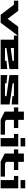

<svg xmlns="http://www.w3.org/2000/svg" viewBox="2472 -3262 780 5783"><g transform="rotate(90 2861.5 -370.0)"><path d="M-10 -400V-530H295L535 -210L775 -530H1050L655 0H415L110 -400Z M1040 -400V-530H2050V-265L1415 -175V-130H1800V-175L2050 -200V0H1165V-400ZM1415 -304 1800 -355V-400H1415Z M2230 0V-200L2480 -175V-130H2865V-175L2230 -265V-530H3115V-330L2865 -355V-400H2480V-360L3115 -270V0Z M3205 -400V-530H3330V-700H3580V-530H3825V-400H3580V-160L3640 -130H4025V0H3575L3330 -120V-400Z M4004 -400V-530H4379V0H4129V-400ZM4129 -600V-740H4379V-600Z M4469 -400V-530H4594V-700H4844V-530H5089V-400H4844V-160L4904 -130H5289V0H4839L4594 -120V-400Z M5268 -400V-530H5643V0H5393V-400ZM5393 -600V-740H5643V-600Z"/></g></svg>

Font: Stalinist One
Style: Regular
Weight: 400
Designer: Jovanny Lemonad
Foundry: Alexey Maslov, Jovanny Lemonad
Version: Version 3.004